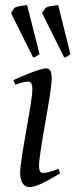

<svg xmlns="http://www.w3.org/2000/svg" viewBox="-20 -732 303 772"><path d="M164 -457C146 -457 92 -435 75 -428L34 -410L41 -392C46 -393 80 -404 90 -404C104 -404 110 -398 110 -371C110 -319 61 -95 61 -37C61 -3 75 20 97 20C122 20 154 6 222 -35L215 -53C179 -39 165 -37 152 -37C143 -37 137 -43 137 -66C137 -123 188 -359 188 -416C188 -450 178 -457 164 -457ZM24 -680 113 -501C123 -502 129 -507 139 -514L89 -712C86 -711 82 -711 77 -710L63 -708C53 -707 44 -704 38 -700ZM149 -680 238 -501C247 -502 254 -507 263 -514L214 -712C211 -711 207 -711 202 -710L187 -708C178 -707 169 -704 163 -700Z"/></svg>

Font: Temporarium
Style: Italic
Weight: 400
Italic angle: -7°
Version: Version 1.1